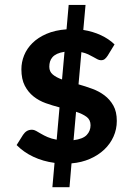

<svg xmlns="http://www.w3.org/2000/svg" viewBox="-20 -663 547 789"><path d="M204.1 6.3Q156.7 0 116.9 -18.8Q77.1 -37.6 48.3 -66.9L74.7 -108.9Q81.5 -119.1 90.3 -124.5Q99.1 -129.9 111.8 -129.9Q119.6 -129.9 128.4 -125Q137.2 -120.1 148.7 -113.3Q160.2 -106.4 175.8 -99.6Q191.4 -92.8 212.9 -88.9L224.6 -221.7Q196.3 -229 168.2 -239Q140.1 -249 117.9 -266.6Q95.7 -284.2 81.8 -311Q67.9 -337.9 67.9 -378.4Q67.9 -407.7 79.1 -435.5Q90.3 -463.4 113.3 -486.1Q136.2 -508.8 171.1 -523.9Q206.1 -539.1 253.4 -542.5L262.2 -642.6H331.5L322.3 -540Q361.8 -533.7 394.8 -518.3Q427.7 -502.9 450.7 -480.5L422.4 -434.1Q417 -425.8 410.9 -420.7Q404.8 -415.5 395 -415.5Q387.7 -415.5 380.4 -419.4Q373 -423.3 363.5 -428.7Q354 -434.1 342.3 -439.7Q330.6 -445.3 314.5 -448.7L302.7 -316.4Q330.6 -308.6 358.6 -298.3Q386.7 -288.1 409.2 -271.2Q431.6 -254.4 445.8 -229.2Q460 -204.1 460 -166Q460 -131.8 446.5 -101.8Q433.1 -71.8 408.7 -48.6Q384.3 -25.4 349.9 -10.3Q315.4 4.9 273.9 8.3L265.6 106.4H195.3ZM352.1 -148.4Q352.1 -170.9 335.4 -183.1Q318.8 -195.3 292.5 -203.6L282.2 -86.9Q320.8 -91.8 336.4 -108.4Q352.1 -125 352.1 -148.4ZM182.6 -388.7Q182.6 -368.7 197 -356.7Q211.4 -344.7 234.9 -336.4L245.1 -450.2Q226.6 -447.3 214.6 -441.7Q202.6 -436 195.6 -428Q188.5 -419.9 185.5 -409.9Q182.6 -399.9 182.6 -388.7Z"/></svg>

Font: Carlito
Style: Bold
Weight: 700
Designer: Lukasz Dziedzic
Foundry: tyPoland Lukasz Dziedzic
Version: Version 1.104